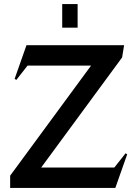

<svg xmlns="http://www.w3.org/2000/svg" viewBox="-20 -922 689 942"><path d="M285.2 -786.1V-901.9H360.8V-786.1ZM60.1 -529.8 51.8 -535.2 109.9 -700.2H588.9L579.1 -640.1L182.1 -100.1H541L596.2 -169.9L604 -165L545.9 0H29.8V-60.1L426.8 -600.1H115.2Z"/></svg>

Font: Tiffany Gothic CC
Style: Regular
Weight: 400
Designer: indestructible type*
Foundry: Cowboy Collective
Version: Version 1.000